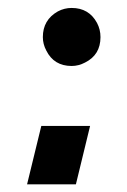

<svg xmlns="http://www.w3.org/2000/svg" viewBox="-20 -446 324 488"><path d="M48.8 22.5 85 -126H209L172.9 22.5ZM88.9 -351.6Q88.9 -395.5 127 -417Q143.6 -425.8 162.1 -425.8Q206.1 -425.8 226.6 -387.7Q235.4 -371.1 235.4 -351.6Q235.4 -306.6 196.3 -287.1Q179.7 -278.3 162.1 -278.3Q117.2 -278.3 97.7 -317.4Q88.9 -334 88.9 -351.6Z"/></svg>

Font: Post No Bills Jaffna ExtraBold
Style: Regular
Weight: 800
Designer: Kosala Senevirathne, Siva Puranthara, Lasantha Premarathna, Tharique Azeez
Foundry: Mooniak
Version: Version 1.220 ; ttfautohint (v1.6)